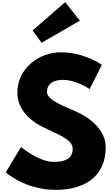

<svg xmlns="http://www.w3.org/2000/svg" viewBox="-20 -1749 1048 1791"><path d="M284 -1465 368 -1350 725 -1556 588 -1729ZM546 -1261C346 -1261 142 -1114 142 -883C142 -754 229 -639 378 -565C525 -491 658 -451 658 -361C658 -245 541 -239 479 -239C341 -239 176 -378 176 -378L34 -142C34 -142 210 22 500 22C742 22 966 -81 966 -377C966 -539 815 -656 677 -714C536 -774 418 -824 418 -893C418 -961 470 -1004 566 -1004C694 -1004 816 -918 816 -918L930 -1144C930 -1144 771 -1261 546 -1261Z"/></svg>

Font: Hussar Dziwak
Style: Regular
Weight: 400
Version: Version 1.022